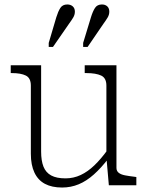

<svg xmlns="http://www.w3.org/2000/svg" viewBox="-20 -829 663 859"><path d="M164 -537V-151Q164 -110 174.5 -83.5Q185 -57 209 -44Q233 -31 273 -31Q309 -31 341 -46Q373 -61 402.5 -89.5Q432 -118 461 -158L465 -120Q433 -78 400 -48.5Q367 -19 332 -4.5Q297 10 258 10Q212 10 181 -6.5Q150 -23 134 -57Q118 -91 118 -141V-446Q118 -480 95.5 -491Q73 -502 34 -502H28V-537ZM501 -537V-78Q501 -64 511 -56Q521 -48 539.5 -44.5Q558 -41 583 -38L590 -37V0H467L456 -126V-130V-446Q456 -480 432.5 -491Q409 -502 367 -502H359V-537ZM232 -752Q240 -778 250 -793.5Q260 -809 281 -809Q296 -809 305.5 -800.5Q315 -792 315 -777Q315 -763 307.5 -750.5Q300 -738 289 -723L217 -619H198V-637ZM387 -752Q395 -778 405 -793.5Q415 -809 436 -809Q451 -809 460 -800.5Q469 -792 469 -777Q469 -763 461.5 -750.5Q454 -738 443 -723L372 -619H352V-637Z"/></svg>

Font: Roboto Serif Thin
Style: Regular
Weight: 250
Designer: Greg Gazdowicz
Foundry: Commercial Type
Version: Version 1.004